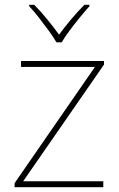

<svg xmlns="http://www.w3.org/2000/svg" viewBox="-20 -783 496 803"><path d="M412 0H41V-17L377 -503H68V-528H415V-513L77 -25H412ZM216 -606Q204 -627 184 -654.5Q164 -682 142.5 -709.5Q121 -737 102 -757V-763H123Q151 -735 178.5 -701Q206 -667 227 -638Q248 -667 276.5 -701Q305 -735 333 -763H354V-757Q336 -737 313.5 -709.5Q291 -682 270.5 -654.5Q250 -627 238 -606Z"/></svg>

Font: Noto Sans Tamil Thin
Style: Regular
Weight: 100
Designer: Jelle Bosma - Monotype Design Team
Foundry: Monotype Imaging Inc.
Version: Version 2.004; ttfautohint (v1.8.4.7-5d5b)